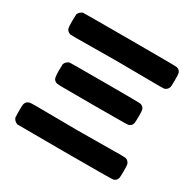

<svg xmlns="http://www.w3.org/2000/svg" viewBox="-150 -852 1033 1017"><g transform="rotate(30 366.5 -344.0)"><path d="M627 -553Q606 -553 502 -554Q398 -555 366 -555Q334 -555 230.5 -554Q127 -553 105 -553Q96 -553 90 -553.5Q84 -554 81.5 -554Q79 -554 78 -554Q57 -562 54 -579Q52 -585 52 -623L53 -661Q59 -679 79 -687Q82 -688 366 -688Q649 -688 654 -686Q673 -681 678 -663Q680 -657 680 -621Q680 -584 678 -578Q672 -560 654 -554Q653 -554 650.5 -554Q648 -554 642 -553.5Q636 -553 627 -553ZM149 -423Q152 -424 366 -424Q579 -424 584 -422Q603 -417 608 -399Q610 -393 610 -358Q610 -322 608 -316Q603 -298 584 -293Q579 -291 366 -291Q196 -291 171 -291.5Q146 -292 139 -297Q134 -300 129 -306Q122 -315 122 -360L123 -397Q129 -415 149 -423ZM108 -135Q130 -135 229 -134Q328 -133 363 -133Q395 -133 502.5 -134Q610 -135 632 -135Q641 -135 647.5 -134.5Q654 -134 656.5 -134Q659 -134 660 -134Q678 -128 684 -110Q686 -104 686 -68Q686 -31 684 -25Q678 -6 660 -2Q655 0 364 0L74 -1Q53 -9 47 -28L46 -65Q46 -103 48 -109Q53 -128 72 -133Q80 -135 108 -135Z"/></g></svg>

Font: MathJax_SansSerif
Style: Bold
Weight: 700
Version: Version 1.1